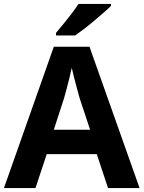

<svg xmlns="http://www.w3.org/2000/svg" viewBox="-20 -954 728 974"><path d="M528 0 471 -172H217L160 0H0L253 -717H434L688 0ZM384 -456Q380 -470 372 -499.5Q364 -529 356 -560Q348 -591 344 -610Q339 -587 332 -558Q325 -529 317.5 -501.5Q310 -474 305 -456L253 -296H437ZM543 -924Q529 -910 506 -890Q483 -870 457 -848Q431 -826 405.5 -806.5Q380 -787 361 -774H264V-787Q280 -806 301 -831.5Q322 -857 343 -884.5Q364 -912 378 -934H543Z"/></svg>

Font: Noto Sans Syriac
Style: Bold
Weight: 700
Designer: Patrick Giasson and the Monotype Design Team
Foundry: Monotype Imaging Inc.
Version: Version 3.000; ttfautohint (v1.8.4.7-5d5b)